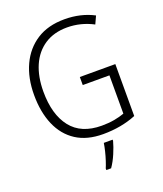

<svg xmlns="http://www.w3.org/2000/svg" viewBox="-168 -834 989 1164"><g transform="rotate(-20 327.0 -252.0)"><path d="M356 -364H585V-29Q489 10 372 10Q268 10 198.5 -35Q129 -80 93.5 -162.5Q58 -245 58 -356Q58 -465 96.5 -548Q135 -631 208 -678Q281 -725 387 -725Q492 -725 576 -681L553 -631Q473 -673 385 -673Q300 -673 240 -633.5Q180 -594 149 -523Q118 -452 118 -356Q118 -208 183.5 -124.5Q249 -41 381 -41Q425 -41 461.5 -47.5Q498 -54 528 -65V-312H356ZM413 69Q404 103 386 145.5Q368 188 345 221H314V211Q321 195 330 167.5Q339 140 346 111Q353 82 356 61H413Z"/></g></svg>

Font: Noto Sans Tamil SemiCondensed Light
Style: Regular
Weight: 300
Width: 4
Designer: Jelle Bosma - Monotype Design Team
Foundry: Monotype Imaging Inc.
Version: Version 2.004; ttfautohint (v1.8.4.7-5d5b)